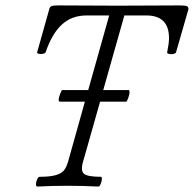

<svg xmlns="http://www.w3.org/2000/svg" viewBox="-20 -687 717 710"><path d="M117.2 2.9Q112.8 1.5 113 -6.6Q113.3 -14.6 117.4 -23.9Q121.6 -33.2 126 -33.2Q164.1 -33.2 185.1 -39.1Q206.1 -44.9 215.8 -56.2Q225.6 -67.4 231.9 -89.8L293.9 -311H202.1Q196.8 -311 196.8 -317.9Q196.8 -324.2 202.1 -339.1Q207.5 -354 210 -354H306.2L383.8 -629.9H300.8Q245.6 -629.9 209 -596.4Q172.4 -563 148.9 -494.1Q147 -489.7 138.9 -488Q130.9 -486.3 123.8 -488Q116.7 -489.7 117.2 -493.2L162.1 -652.8Q164.1 -661.6 170.7 -664.3Q177.2 -667 195.8 -667Q230.5 -667 304.7 -666.5Q378.9 -666 417 -666Q455.1 -666 530 -666.5Q605 -667 643.1 -667Q664.1 -667 670.7 -664.3Q677.2 -661.6 676.8 -652.8L630.9 -493.2Q629.4 -489.3 621.1 -487.5Q612.8 -485.8 605.2 -487.5Q597.7 -489.3 598.1 -493.2Q605 -526.9 605 -545.9Q605 -629.9 521 -629.9H439.9L361.8 -354H456.1Q459 -354 459 -345.2Q459 -337.9 454.1 -324.5Q449.2 -311 446.8 -311H350.1L287.1 -88.9Q277.3 -55.2 290.8 -44.2Q304.2 -33.2 354 -33.2Q357.4 -31.7 356.7 -23.7Q356 -15.6 352.1 -6.3Q348.1 2.9 344.2 2.9Q287.1 0 230 0Q172.9 0 117.2 2.9Z"/></svg>

Font: Junicode SmCond Light
Style: Italic
Weight: 300
Width: 4
Italic angle: -11°
Designer: Peter S. Baker
Version: Version 2.206